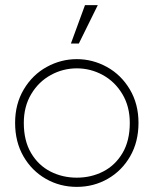

<svg xmlns="http://www.w3.org/2000/svg" viewBox="-20 -713 600 750"><path d="M73 -233Q73 -163 101.5 -115Q130 -67 177 -43Q224 -19 280 -19Q336 -19 383 -43Q430 -67 458.5 -115Q487 -163 487 -233Q487 -297 458 -345.5Q429 -394 381.5 -420Q334 -446 280 -446Q226 -446 178.5 -420Q131 -394 102 -345.5Q73 -297 73 -233ZM39 -233Q39 -307 73 -364Q107 -421 162.5 -451.5Q218 -482 280 -482Q342 -482 397.5 -451.5Q453 -421 487 -364Q521 -307 521 -233Q521 -159 488.5 -102.5Q456 -46 401 -14.5Q346 17 280 17Q214 17 159 -14.5Q104 -46 71.5 -102.5Q39 -159 39 -233ZM362 -693 288 -543H257L312 -693Z"/></svg>

Font: Kreadon
Style: Regular
Weight: 400
Designer: kohakuno
Foundry: StudioGnu
Version: Version 1.000;Glyphs 3.1.2 (3151)